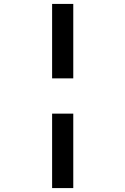

<svg xmlns="http://www.w3.org/2000/svg" viewBox="-20 -850 640 980"><path d="M246 -450V-830H354V-450ZM246 110V-270H354V110Z"/></svg>

Font: Pitagon Sans Mono SemiBold
Style: Regular
Weight: 600
Monospace: yes
Designer: Travis Tran
Foundry: Pitagon
Version: Version 1.001; ttfautohint (v1.8.4.7-5d5b);gftools[0.9.26]